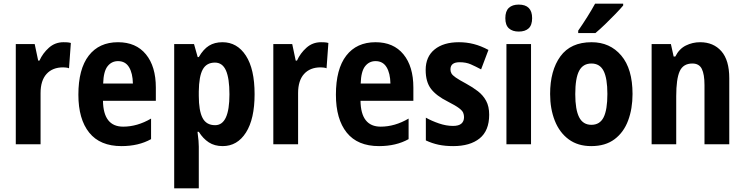

<svg xmlns="http://www.w3.org/2000/svg" viewBox="-20 -786 4057 1046"><path d="M326 -556Q334 -556 344.5 -555.5Q355 -555 366 -552L356 -414Q350 -417 339 -418Q328 -419 324 -419Q266 -419 233.5 -383Q201 -347 201 -279V0H66V-546H169L188 -456H195Q213 -496 246.5 -526Q280 -556 326 -556Z M623 -556Q721 -556 775 -490Q829 -424 829 -309V-237H541Q543 -96 651 -96Q728 -96 803 -140V-28Q735 10 642 10Q525 10 466 -63.5Q407 -137 407 -270Q407 -410 463.5 -483Q520 -556 623 -556ZM623 -453Q588 -453 566 -425Q544 -397 542 -331H704Q703 -387 683 -420Q663 -453 623 -453Z M1192 -556Q1272 -556 1319.5 -483Q1367 -410 1367 -273Q1367 -138 1320 -64Q1273 10 1193 10Q1149 10 1117.5 -10.5Q1086 -31 1063 -68H1056Q1060 -40 1061.5 -19.5Q1063 1 1063 13V240H929V-546H1037L1057 -475H1063Q1088 -518 1118.5 -537Q1149 -556 1192 -556ZM1151 -445Q1105 -445 1084.5 -407.5Q1064 -370 1063 -288V-264Q1063 -183 1083.5 -143.5Q1104 -104 1152 -104Q1230 -104 1230 -272Q1230 -359 1211 -402Q1192 -445 1151 -445Z M1729 -556Q1737 -556 1747.5 -555.5Q1758 -555 1769 -552L1759 -414Q1753 -417 1742 -418Q1731 -419 1727 -419Q1669 -419 1636.5 -383Q1604 -347 1604 -279V0H1469V-546H1572L1591 -456H1598Q1616 -496 1649.5 -526Q1683 -556 1729 -556Z M2026 -556Q2124 -556 2178 -490Q2232 -424 2232 -309V-237H1944Q1946 -96 2054 -96Q2131 -96 2206 -140V-28Q2138 10 2045 10Q1928 10 1869 -63.5Q1810 -137 1810 -270Q1810 -410 1866.5 -483Q1923 -556 2026 -556ZM2026 -453Q1991 -453 1969 -425Q1947 -397 1945 -331H2107Q2106 -387 2086 -420Q2066 -453 2026 -453Z M2645 -161Q2645 -74 2593 -32Q2541 10 2449 10Q2405 10 2369.5 2.5Q2334 -5 2300 -21V-145Q2332 -127 2371.5 -113.5Q2411 -100 2448 -100Q2479 -100 2493.5 -112.5Q2508 -125 2508 -148Q2508 -160 2503.5 -171.5Q2499 -183 2480.5 -197Q2462 -211 2419 -233Q2357 -264 2328 -302Q2299 -340 2299 -405Q2299 -477 2347.5 -516.5Q2396 -556 2480 -556Q2522 -556 2561 -546Q2600 -536 2641 -514L2601 -408Q2571 -424 2545 -435.5Q2519 -447 2484 -447Q2434 -447 2434 -408Q2434 -396 2439.5 -386Q2445 -376 2463 -363.5Q2481 -351 2520 -330Q2555 -311 2583.5 -289Q2612 -267 2628.5 -236.5Q2645 -206 2645 -161Z M2806 -761Q2879 -761 2879 -687Q2879 -649 2860 -631.5Q2841 -614 2806 -614Q2772 -614 2752.5 -631.5Q2733 -649 2733 -687Q2733 -725 2752 -743Q2771 -761 2806 -761ZM2873 -546V0H2739V-546Z M3426 -274Q3426 -194 3402 -129.5Q3378 -65 3328 -27.5Q3278 10 3201 10Q3128 10 3078 -27Q3028 -64 3002.5 -128.5Q2977 -193 2977 -274Q2977 -402 3033 -479Q3089 -556 3203 -556Q3303 -556 3364.5 -483.5Q3426 -411 3426 -274ZM3114 -273Q3114 -189 3135 -147.5Q3156 -106 3202 -106Q3248 -106 3268.5 -147Q3289 -188 3289 -274Q3289 -359 3268.5 -399.5Q3248 -440 3202 -440Q3156 -440 3135 -400Q3114 -360 3114 -273ZM3375 -756Q3360 -738 3333.5 -710.5Q3307 -683 3277.5 -654.5Q3248 -626 3224 -606H3130V-619Q3155 -655 3179.5 -694Q3204 -733 3222 -766H3375Z M3794 -556Q3867 -556 3910 -507Q3953 -458 3953 -360V0H3818V-323Q3818 -381 3803.5 -410.5Q3789 -440 3752 -440Q3702 -440 3683 -398Q3664 -356 3664 -262V0H3530V-546H3635L3650 -478H3659Q3680 -520 3716.5 -538Q3753 -556 3794 -556Z"/></svg>

Font: Noto Sans Gurmukhi Condensed
Style: Bold
Weight: 700
Width: 3
Designer: Jelle Bosma - Monotype Design Team
Foundry: Monotype Imaging Inc.
Version: Version 2.004; ttfautohint (v1.8.4.7-5d5b)